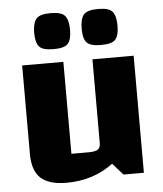

<svg xmlns="http://www.w3.org/2000/svg" viewBox="-52 -757 694 817"><g transform="rotate(-5 295.0 -348.5)"><path d="M530.8 -500V0H443.8L399.3 -50Q357 -18.2 306.9 -2.2Q256.7 13.8 200.3 13.8Q124.7 13.8 89.6 -18.5Q54.6 -50.9 54.6 -121.6V-500H230.6V-107.3H304.8Q332.8 -107.3 343.8 -115.1Q354.8 -122.9 354.8 -142.5V-500ZM397.7 -557.5Q350 -557.5 335.2 -574.9Q320.4 -592.2 320.4 -633.5Q320.4 -674.6 335.2 -693Q350 -711.3 397.7 -711.3Q443.9 -711.3 458.7 -693Q473.6 -674.6 473.6 -633.5Q473.6 -592.2 458.7 -574.9Q443.9 -557.5 397.7 -557.5ZM194.9 -557.5Q147.3 -557.5 132.5 -574.9Q117.6 -592.2 117.6 -633.5Q117.6 -674.6 132.5 -693Q147.3 -711.3 194.9 -711.3Q241.2 -711.3 256 -693Q270.8 -674.6 270.8 -633.5Q270.8 -592.2 256 -574.9Q241.2 -557.5 194.9 -557.5Z"/></g></svg>

Font: Changa
Style: Regular
Weight: 400
Designer: Eduardo Rodriguez Tunni
Foundry: Eduardo Rodriguez Tunni
Version: Version 3.003